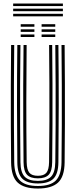

<svg xmlns="http://www.w3.org/2000/svg" viewBox="-20 -1053 426 1080"><path d="M193.2 7.5Q116.2 7.5 79.9 -25.6Q43.5 -58.8 42.5 -139.8Q41.5 -235.2 41 -346.4Q40.5 -457.5 40.9 -573.6Q41.2 -689.8 42.5 -800H60Q58.8 -697.8 58.4 -581.6Q58 -465.5 58.4 -351.4Q58.8 -237.2 60 -140.8Q61 -69.8 91.5 -38.2Q122 -6.8 193.2 -6.8Q264.2 -6.8 294.6 -38.2Q325 -69.8 326 -140.8Q327.2 -235.5 327.6 -346.8Q328 -458 327.6 -574.1Q327.2 -690.2 326 -800H343.5Q344.5 -697.8 345 -585.4Q345.5 -473 345.1 -359.4Q344.8 -245.8 343.5 -139.8Q342.5 -58.5 306 -25.5Q269.5 7.5 193.2 7.5ZM193.2 -21Q133.5 -21 105.9 -47.6Q78.2 -74.2 77.5 -140Q75.8 -297.5 75.6 -462.9Q75.5 -628.2 77.5 -800H95Q93.5 -691.5 93.1 -577.9Q92.8 -464.2 93.2 -353Q93.8 -241.8 95 -140.5Q95.8 -82.8 118.8 -59.1Q141.8 -35.5 193.2 -35.5Q244.2 -35.5 267.2 -59.1Q290.2 -82.8 291 -140.5Q292.2 -241.2 292.8 -352Q293.2 -462.8 292.8 -576.5Q292.2 -690.2 291 -800H308.5Q310.5 -635.2 310.4 -464.1Q310.2 -293 308.5 -140Q307.8 -74.8 280.5 -47.9Q253.2 -21 193.2 -21ZM193.2 -49.8Q151 -49.8 132 -70.1Q113 -90.5 112.5 -141Q111.2 -235.8 110.8 -346.6Q110.2 -457.5 110.6 -573.6Q111 -689.8 112.5 -800H129.8Q128.2 -642 128 -480.5Q127.8 -319 130 -141Q130.8 -98.5 145 -81.4Q159.2 -64.2 193.2 -64.2Q227 -64.2 241.1 -81.4Q255.2 -98.5 256 -141Q257.5 -262.8 257.9 -372.1Q258.2 -481.5 257.8 -586.5Q257.2 -691.5 256.2 -800H273.5Q274.8 -698.2 275.2 -582.6Q275.8 -467 275.2 -352.8Q274.8 -238.5 273.5 -141Q273 -90 253.9 -69.9Q234.8 -49.8 193.2 -49.8ZM214 -902.5V-916.8H290.8V-902.5ZM96.5 -902.5V-916.8H173.5V-902.5ZM96.5 -873.8V-888H173.5V-873.8ZM214 -873.8V-888H290.8V-873.8ZM96.5 -845V-859.2H173.5V-845ZM214 -845V-859.2H290.8V-845ZM333.8 -1018.8H54V-1033H333.8ZM333.8 -990H54V-1004.2H333.8ZM333.8 -961.2H54V-975.5H333.8Z"/></svg>

Font: Big Shoulders Inline Display SemiBold
Style: Regular
Weight: 600
Designer: Patric King
Foundry: XO Type Co
Version: Version 1.000